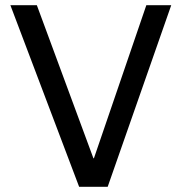

<svg xmlns="http://www.w3.org/2000/svg" viewBox="-20 -720 700 740"><path d="M20 -700H122L340 -110H342L544 -700H640L395 0H285Z"/></svg>

Font: PT Root UI Medium
Style: Regular
Weight: 500
Designer: Vitaly Kuzmin
Foundry: ParaType Ltd.
Version: Version 2.001G